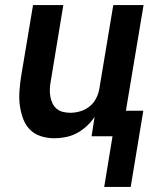

<svg xmlns="http://www.w3.org/2000/svg" viewBox="-20 -540 640 761"><path d="M498 201H393L426 0H343L355 -77Q342 -57 323.5 -40Q305 -23 284 -12Q263 -1 240 3.5Q217 8 195 8Q167 8 141 -0.5Q115 -9 97.5 -27.5Q80 -46 71 -71Q62 -96 58.5 -123Q55 -150 57 -177.5Q59 -205 63 -233L111 -520H231L181 -217Q178 -202 177.5 -187Q177 -172 179.5 -157.5Q182 -143 188 -130.5Q194 -118 204.5 -109Q215 -100 229.5 -96.5Q244 -93 259 -93Q278 -93 298.5 -99Q319 -105 335.5 -118.5Q352 -132 361.5 -151Q371 -170 374 -190L429 -520H549L479 -101H548Z"/></svg>

Font: Iosevka SS04 Extended
Style: Bold Italic
Weight: 700
Width: 7
Italic angle: -9°
Monospace: yes
Designer: Belleve Invis
Foundry: Belleve Invis
Version: Version 19.0.0; ttfautohint (v1.8.4)